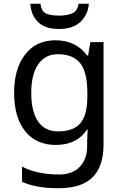

<svg xmlns="http://www.w3.org/2000/svg" viewBox="-20 -760 655 1020"><path d="M275 -546Q328 -546 370.5 -526Q413 -506 443 -465H448L460 -536H530V9Q530 124 471.5 182Q413 240 290 240Q172 240 97 206V125Q176 167 295 167Q364 167 403.5 126.5Q443 86 443 16V-5Q443 -17 444 -39.5Q445 -62 446 -71H442Q388 10 276 10Q172 10 113.5 -63Q55 -136 55 -267Q55 -395 113.5 -470.5Q172 -546 275 -546ZM287 -472Q220 -472 183 -418.5Q146 -365 146 -266Q146 -167 182.5 -114.5Q219 -62 289 -62Q370 -62 407 -105.5Q444 -149 444 -246V-267Q444 -377 406 -424.5Q368 -472 287 -472ZM452 -740Q447 -680 406.5 -643Q366 -606 294 -606Q220 -606 182.5 -642.5Q145 -679 141 -740H195Q200 -699 225 -688Q250 -677 296 -677Q335 -677 363.5 -689Q392 -701 397 -740Z"/></svg>

Font: Noto Sans Takri
Style: Regular
Weight: 400
Designer: Monotype Design Team
Foundry: Monotype Imaging Inc.
Version: Version 2.003; ttfautohint (v1.8.4.7-5d5b)